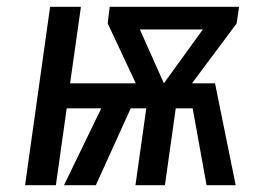

<svg xmlns="http://www.w3.org/2000/svg" viewBox="-20 -547 773 567"><path d="M679 -478 547 -301H615L676 0H590L549 -227H499L467 0H380L412 -227H366L263 0H169L279 -227H177L145 0H54L128 -527H219L187 -301H381L298 -478L304 -527H686ZM464 -301 579 -460H393Z"/></svg>

Font: FiraGO
Style: Italic
Weight: 400
Italic angle: -8°
Designer: bBox Type GmbH
Foundry: bBox Type GmbH
Version: Version 1.001